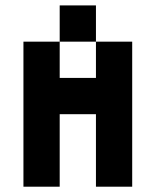

<svg xmlns="http://www.w3.org/2000/svg" viewBox="-20 -704 587 724"><path d="M341.8 -546.9H205.1V-683.6H341.8ZM68.4 -546.9H205.1V-410.2H341.8V-546.9H478.5V0H341.8V-273.4H205.1V0H68.4Z"/></svg>

Font: DatCub
Style: Bold
Weight: 700
Designer: GGBot
Version: 1.00